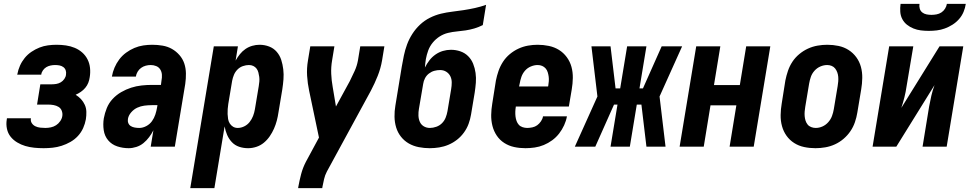

<svg xmlns="http://www.w3.org/2000/svg" viewBox="-20 -760 5040 995"><path d="M206 8Q181 8 157 5.5Q133 3 111 -3.5Q89 -10 69 -22Q49 -34 35 -51.5Q21 -69 16 -92.5Q11 -116 15 -140L16 -147H140V-145Q138 -132 145 -121.5Q152 -111 163.5 -105.5Q175 -100 188.5 -98.5Q202 -97 215 -97Q229 -97 243.5 -100Q258 -103 270.5 -111Q283 -119 292 -132Q301 -145 303 -159Q305 -173 300 -186Q295 -199 283.5 -206Q272 -213 258 -215.5Q244 -218 230 -218H172L189 -323H247Q259 -323 271.5 -325Q284 -327 295 -333.5Q306 -340 313.5 -351Q321 -362 322 -373Q324 -385 320.5 -395.5Q317 -406 308 -412.5Q299 -419 288 -421Q277 -423 265 -423Q254 -423 242 -420.5Q230 -418 220 -412Q210 -406 202.5 -395.5Q195 -385 194 -374L193 -373H69L70 -376Q74 -398 83.5 -419.5Q93 -441 108 -459.5Q123 -478 143 -491.5Q163 -505 184.5 -513.5Q206 -522 228.5 -525Q251 -528 273 -528Q298 -528 322 -524.5Q346 -521 367.5 -512Q389 -503 406 -488Q423 -473 433.5 -452.5Q444 -432 446.5 -408Q449 -384 445 -360Q443 -345 437.5 -331Q432 -317 422 -305Q412 -293 399 -284Q386 -275 372 -269Q388 -259 400 -246Q412 -233 419.5 -216.5Q427 -200 427.5 -180.5Q428 -161 425 -142Q421 -119 411 -96.5Q401 -74 384 -55.5Q367 -37 345 -24.5Q323 -12 299.5 -4.5Q276 3 252.5 5.5Q229 8 206 8Z M647 8Q616 8 587.5 -1.5Q559 -11 540.5 -33Q522 -55 517.5 -85.5Q513 -116 518 -147Q523 -174 533.5 -200Q544 -226 563.5 -247Q583 -268 608 -282.5Q633 -297 659.5 -305.5Q686 -314 713 -317Q740 -320 766 -320H814L817 -343Q820 -358 819 -373Q818 -388 810.5 -400Q803 -412 789.5 -417.5Q776 -423 761 -423Q748 -423 735 -419.5Q722 -416 711 -408Q700 -400 693 -388Q686 -376 684 -363H560V-364Q564 -387 573.5 -409.5Q583 -432 598 -452Q613 -472 633.5 -487Q654 -502 676.5 -511.5Q699 -521 722.5 -524.5Q746 -528 769 -528Q796 -528 822.5 -523.5Q849 -519 871 -506.5Q893 -494 910 -474.5Q927 -455 935 -431Q943 -407 943.5 -380Q944 -353 940 -325L886 0H761L775 -85Q766 -67 753 -49.5Q740 -32 723.5 -18.5Q707 -5 686.5 1.5Q666 8 647 8ZM702 -97Q720 -97 738 -106.5Q756 -116 767.5 -132Q779 -148 785 -166.5Q791 -185 794 -203L796 -215H766Q747 -215 728 -212.5Q709 -210 691.5 -202Q674 -194 660 -178Q646 -162 643 -144Q641 -132 645 -122Q649 -112 658 -106.5Q667 -101 678.5 -99Q690 -97 702 -97Z M966 215 1088 -520H1213L1201 -446Q1211 -464 1223.5 -479.5Q1236 -495 1252 -506Q1268 -517 1287 -522.5Q1306 -528 1325 -528Q1351 -528 1374.5 -519Q1398 -510 1414 -491.5Q1430 -473 1437.5 -449.5Q1445 -426 1448 -400.5Q1451 -375 1449 -349Q1447 -323 1443 -297L1423 -177Q1420 -156 1414.5 -135Q1409 -114 1400 -93.5Q1391 -73 1378 -54Q1365 -35 1347.5 -20.5Q1330 -6 1308.5 1Q1287 8 1266 8Q1241 8 1219 0.5Q1197 -7 1181.5 -23.5Q1166 -40 1157 -61Q1148 -82 1144 -105L1091 215ZM1212 -97Q1229 -97 1245.5 -105Q1262 -113 1273.5 -127.5Q1285 -142 1291.5 -159Q1298 -176 1301 -194L1321 -314Q1323 -326 1324 -338Q1325 -350 1323.5 -361.5Q1322 -373 1319 -384.5Q1316 -396 1309.5 -404.5Q1303 -413 1293 -418Q1283 -423 1270 -423Q1255 -423 1239 -417.5Q1223 -412 1211 -400Q1199 -388 1192.5 -372.5Q1186 -357 1183 -341L1163 -221Q1161 -208 1160 -195Q1159 -182 1159.5 -169Q1160 -156 1162 -143.5Q1164 -131 1170.5 -120.5Q1177 -110 1187.5 -103.5Q1198 -97 1212 -97Z M1650 215H1525L1526 208Q1532 175 1540.5 142.5Q1549 110 1565 79L1633 -47L1582 -290Q1574 -328 1571.5 -367Q1569 -406 1576 -447L1588 -520H1713L1701 -447Q1695 -412 1696.5 -377.5Q1698 -343 1704 -310L1721 -208L1793 -340Q1806 -366 1818 -392.5Q1830 -419 1835 -447L1847 -520H1972L1960 -447Q1953 -406 1937.5 -367Q1922 -328 1902 -290L1674 129Q1664 148 1659.5 168Q1655 188 1651 208Z M2207 8Q2178 8 2150 2.5Q2122 -3 2098.5 -16.5Q2075 -30 2058 -51.5Q2041 -73 2033 -99.5Q2025 -126 2024.5 -155Q2024 -184 2029 -213L2062 -414Q2067 -443 2073 -472Q2079 -501 2089.5 -529.5Q2100 -558 2117 -584.5Q2134 -611 2157 -632.5Q2180 -654 2208 -668Q2236 -682 2265 -689Q2294 -696 2323.5 -699.5Q2353 -703 2382.5 -707.5Q2412 -712 2441.5 -718.5Q2471 -725 2499 -735L2482 -630Q2460 -619 2438 -612.5Q2416 -606 2393 -602.5Q2370 -599 2347.5 -597Q2325 -595 2302 -589.5Q2279 -584 2258.5 -571Q2238 -558 2222.5 -539Q2207 -520 2199 -498Q2191 -476 2187 -454Q2185 -443 2184 -432Q2183 -421 2182 -410Q2192 -430 2205.5 -447.5Q2219 -465 2237 -477.5Q2255 -490 2275.5 -496Q2296 -502 2317 -502Q2342 -502 2365.5 -494Q2389 -486 2406 -469Q2423 -452 2432 -429.5Q2441 -407 2444.5 -382Q2448 -357 2446 -331.5Q2444 -306 2440 -280L2421 -166Q2417 -142 2408.5 -118.5Q2400 -95 2384.5 -73.5Q2369 -52 2348.5 -36Q2328 -20 2304.5 -10Q2281 0 2256 4Q2231 8 2207 8ZM2208 -97Q2224 -97 2241 -103Q2258 -109 2270.5 -121.5Q2283 -134 2289.5 -150.5Q2296 -167 2299 -184L2318 -298Q2321 -315 2321 -332.5Q2321 -350 2314 -364.5Q2307 -379 2293 -388Q2279 -397 2261 -397Q2246 -397 2231 -393Q2216 -389 2203 -379Q2190 -369 2182.5 -354.5Q2175 -340 2173 -325L2151 -196Q2148 -179 2148.5 -161.5Q2149 -144 2155.5 -129Q2162 -114 2176 -105.5Q2190 -97 2208 -97Z M2703 8Q2673 8 2645 2Q2617 -4 2593.5 -19Q2570 -34 2554.5 -57Q2539 -80 2532 -107.5Q2525 -135 2525.5 -164.5Q2526 -194 2531 -223L2550 -343Q2555 -368 2563.5 -392.5Q2572 -417 2586.5 -439.5Q2601 -462 2622 -479.5Q2643 -497 2667 -508Q2691 -519 2716 -523.5Q2741 -528 2766 -528Q2796 -528 2824.5 -522Q2853 -516 2876.5 -501.5Q2900 -487 2917 -464Q2934 -441 2941.5 -413.5Q2949 -386 2948.5 -356Q2948 -326 2943 -297L2928 -208H2653V-206Q2651 -194 2650.5 -181.5Q2650 -169 2651.5 -156.5Q2653 -144 2657 -133Q2661 -122 2668.5 -113.5Q2676 -105 2688 -101Q2700 -97 2712 -97Q2725 -97 2739 -100Q2753 -103 2764 -111Q2775 -119 2783.5 -131.5Q2792 -144 2794 -157H2918Q2914 -134 2903.5 -111Q2893 -88 2877.5 -68Q2862 -48 2841.5 -33Q2821 -18 2798 -8.5Q2775 1 2750.5 4.5Q2726 8 2703 8ZM2670 -312H2820L2821 -314Q2823 -326 2824 -338.5Q2825 -351 2823.5 -362.5Q2822 -374 2818.5 -385.5Q2815 -397 2807.5 -405.5Q2800 -414 2789.5 -418.5Q2779 -423 2766 -423Q2749 -423 2731 -415.5Q2713 -408 2700.5 -393.5Q2688 -379 2682 -361.5Q2676 -344 2673 -326Z M2959 0 3076 -260 3045 -520H3144L3170 -302H3194L3230 -520H3330L3294 -302H3312L3409 -520H3515L3398 -260L3429 0H3330L3304 -218H3280L3244 0H3144L3180 -218H3162L3065 0Z M3502 0 3588 -520H3713L3680 -319H3814L3847 -520H3972L3886 0H3761L3796 -214H3662L3627 0Z M4206 8Q4176 8 4147.5 2Q4119 -4 4095.5 -19Q4072 -34 4056 -56.5Q4040 -79 4032.5 -106.5Q4025 -134 4025.5 -164Q4026 -194 4031 -223L4050 -343Q4055 -368 4063.5 -393Q4072 -418 4086.5 -440Q4101 -462 4122 -479.5Q4143 -497 4167 -508Q4191 -519 4216.5 -523.5Q4242 -528 4267 -528Q4297 -528 4325.5 -522Q4354 -516 4377.5 -501Q4401 -486 4417.5 -463.5Q4434 -441 4441.5 -413.5Q4449 -386 4448.5 -356Q4448 -326 4443 -297L4423 -177Q4419 -152 4410.5 -127Q4402 -102 4387 -80Q4372 -58 4351.5 -40.5Q4331 -23 4307 -12Q4283 -1 4257 3.5Q4231 8 4206 8ZM4207 -97Q4225 -97 4242 -104.5Q4259 -112 4272 -126.5Q4285 -141 4291.5 -158.5Q4298 -176 4301 -194L4321 -314Q4323 -326 4324 -338Q4325 -350 4324 -362Q4323 -374 4319 -385Q4315 -396 4308 -405Q4301 -414 4290 -418.5Q4279 -423 4267 -423Q4249 -423 4231.5 -415.5Q4214 -408 4201 -393.5Q4188 -379 4182 -361.5Q4176 -344 4173 -326L4153 -206Q4151 -194 4150 -182Q4149 -170 4150 -158Q4151 -146 4154.5 -135Q4158 -124 4165 -115Q4172 -106 4183.5 -101.5Q4195 -97 4207 -97Z M4502 0 4588 -520H4713L4678 -312Q4674 -284 4667 -256Q4660 -228 4651 -201L4849 -520H4972L4886 0H4761L4795 -208Q4800 -236 4806.5 -264Q4813 -292 4823 -319L4625 0ZM4793 -600Q4772 -600 4752 -602.5Q4732 -605 4713.5 -612.5Q4695 -620 4680 -632Q4665 -644 4656 -661Q4647 -678 4645.5 -698.5Q4644 -719 4647 -740H4745Q4743 -727 4746.5 -715Q4750 -703 4759.5 -695.5Q4769 -688 4781.5 -685.5Q4794 -683 4807 -683Q4820 -683 4833.5 -685.5Q4847 -688 4858.5 -695.5Q4870 -703 4877.5 -715Q4885 -727 4887 -740H4985Q4982 -719 4973.5 -698.5Q4965 -678 4950 -661Q4935 -644 4916 -632Q4897 -620 4876.5 -612.5Q4856 -605 4835 -602.5Q4814 -600 4793 -600Z"/></svg>

Font: Iosevka Term Curly XBd Obl
Style: Regular
Weight: 800
Italic angle: -9°
Designer: Belleve Invis
Foundry: Belleve Invis
Version: Version 32.3.0